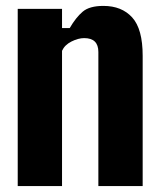

<svg xmlns="http://www.w3.org/2000/svg" viewBox="-20 -630 544 650"><path d="M40 0V-600H190V-535H216Q237 -571 260 -590.5Q283 -610 330 -610Q392 -610 427.5 -571Q463 -532 463 -441V0H313V-454Q313 -501 265 -501Q245 -501 222 -489.5Q199 -478 190 -458V0Z"/></svg>

Font: Big Shoulders Display Black
Style: Regular
Weight: 900
Designer: Patric King
Foundry: XO Type Co
Version: Version 1.000; ttfautohint (v1.8.2)